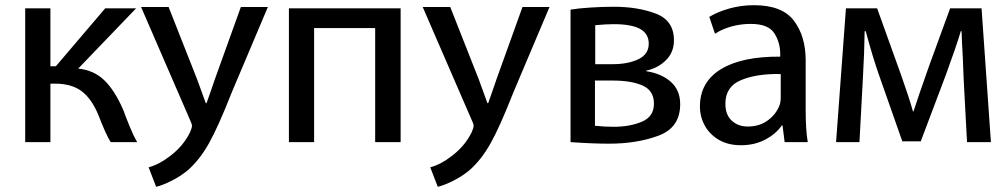

<svg xmlns="http://www.w3.org/2000/svg" viewBox="-20 -519 3878 739"><path d="M174 -487V-264H195L385 -487H504L281 -255Q341 -249 381 -210.5Q421 -172 453 -99Q456 -93 464 -70Q466 -65 479 -32.5Q492 0 508 28H406Q388 0 358 -78Q332 -140 293.5 -168.5Q255 -197 192 -197H174V28H77V-487Z M629 -492 739 -213 772 -122H775Q785 -149 794 -176Q805 -208 807 -214L907 -492H1011L871 -161Q820 -31 784 33Q748 97 702 137Q674 160 640 177Q606 194 581 200L552 125Q593 114 634 82Q686 43 712 -11Q719 -29 719 -33Q719 -42 712 -56L523 -492Z M1092 -487H1522V28H1424V-411H1189V28H1092Z M1713 -492 1823 -213 1856 -122H1859Q1869 -149 1878 -176Q1889 -208 1891 -214L1991 -492H2095L1955 -161Q1904 -31 1868 33Q1832 97 1786 137Q1758 160 1724 177Q1690 194 1665 200L1636 125Q1677 114 1718 82Q1770 43 1796 -11Q1803 -29 1803 -33Q1803 -42 1796 -56L1607 -492Z M2176 -482Q2206 -487 2252.5 -490Q2299 -493 2343 -493Q2435 -493 2504.5 -466.5Q2574 -440 2574 -364Q2574 -318 2543.5 -287.5Q2513 -257 2467 -247V-245Q2526 -236 2562 -204Q2598 -172 2598 -118Q2598 -28 2515 3Q2432 34 2324 34Q2260 34 2176 28ZM2339 -272Q2397 -272 2437 -291Q2477 -310 2477 -351Q2477 -389 2444 -407.5Q2411 -426 2342 -426Q2313 -426 2271 -422V-272ZM2270 -35Q2305 -31 2343 -31Q2404 -31 2450.5 -50.5Q2497 -70 2497 -120Q2497 -170 2454 -189.5Q2411 -209 2337 -209H2270Z M3081 -95Q3081 -19 3089 28H3000L2992 -36H2989Q2966 -3 2925 18.5Q2884 40 2832 40Q2782 40 2746.5 19Q2711 -2 2692.5 -36Q2674 -70 2674 -109Q2674 -203 2754.5 -252.5Q2835 -302 2983 -301V-311Q2983 -356 2960 -391.5Q2937 -427 2869 -427Q2831 -427 2795 -417Q2759 -407 2732 -389L2710 -454Q2743 -474 2788 -486.5Q2833 -499 2882 -499Q2991 -499 3036 -439Q3081 -379 3081 -287ZM2985 -234Q2894 -236 2833 -211Q2772 -186 2772 -120Q2772 -77 2796.5 -54.5Q2821 -32 2858 -32Q2904 -32 2936.5 -56.5Q2969 -81 2981 -116Q2985 -126 2985 -146Z M3236 -487H3356L3448 -231Q3479 -144 3494 -90H3496Q3512 -141 3556 -265L3637 -487H3758L3794 28H3702L3689 -216L3686 -293Q3682 -362 3681 -399H3678Q3662 -344 3621 -232L3524 25H3453L3364 -228Q3340 -296 3312 -399H3308Q3307 -319 3301 -214L3288 28H3198Z"/></svg>

Font: LINE Seed Sans KR Regular
Style: Regular
Weight: 400
Designer: LINE VX Design & Sandoll Inc & Dalton Maag Ltd
Foundry: Sandoll Inc.
Version: Version 1.000